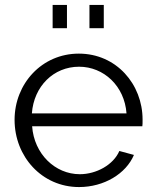

<svg xmlns="http://www.w3.org/2000/svg" viewBox="-20 -747 627 777"><path d="M251 -633V-727H193V-633ZM400 -633V-727H342V-633ZM300 10C401 10 490 -44 522 -120L463 -136C439 -80 370 -42 303 -42C203 -42 118 -124 110 -236H556C557 -240 557 -252 557 -263C557 -406 451 -530 299 -530C149 -530 39 -408 39 -262C39 -114 149 10 300 10ZM109 -288C117 -398 197 -477 300 -477C400 -477 484 -399 492 -288Z"/></svg>

Font: Raleway Reg
Style: Regular
Weight: 400
Designer: Matt McInerney, Pablo Impallari, Rodrigo Fuenzalida
Foundry: Matt McInerney, Pablo Impallari, Rodrigo Fuenzalida
Version: Version 3.00 July 28, 2015